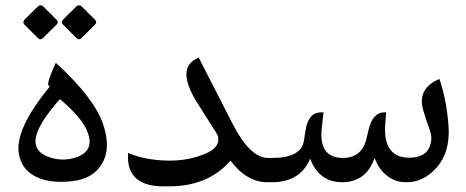

<svg xmlns="http://www.w3.org/2000/svg" viewBox="-20 -671 1717 707"><path d="M113.3 -170.4Q99.1 -112.3 164.1 -91.3Q211.4 -75.7 259.8 -91.3Q330.6 -115.2 301.3 -187.5Q280.8 -238.3 200.7 -306.2Q125.5 -221.2 113.3 -170.4ZM163.1 -351.6 159.2 -355.5Q150.4 -363.3 183.6 -435.5L185.5 -439.9Q326.7 -310.5 359.4 -214.4Q397.5 -102.5 333.5 -40.5Q294.4 -2.4 209.5 -1.5Q144.5 -0.5 102.1 -25.9Q59.6 -51.3 49.8 -102.5Q32.2 -193.4 163.1 -351.6ZM141.3 -645.3 187.8 -598.7Q197.2 -589.3 188.4 -580.5L139.1 -531.7Q129.1 -521.2 119.1 -531.2L69.9 -580.5Q61.6 -589.3 71.5 -599.8L118 -645.8Q129.1 -657.4 141.3 -645.3ZM282.5 -645.3 329.6 -598.7Q339 -589.3 330.1 -580.5L280.9 -531.7Q270.9 -521.2 260.9 -531.2L212.2 -580.5Q202.8 -589.3 213.8 -600.4L259.8 -645.8Q270.9 -657.4 282.5 -645.3Z M966.8 -89.4Q966.8 -89.4 974.6 -89.4Q991.7 -89.4 991.7 -47.9V-44.9Q991.7 0 974.6 0H964.4Q888.7 0 828.6 -79.6Q748 13.7 607.4 15.1Q579.1 15.6 570.3 15.1Q451.2 9.8 451.2 -93.3V-107.9Q513.7 -81.5 595.7 -79.6Q673.8 -77.6 740.2 -106.9Q791.5 -129.9 782.7 -168.5Q781.7 -173.8 777.3 -180.2L709 -288.1Q627.9 -415 701.2 -453.6L711.4 -459.5L836.4 -215.3Q900.9 -89.4 966.8 -89.4Z M1480.5 0Q1448.2 0 1429.7 -8.8Q1379.4 -32.7 1359.4 -89.8Q1328.6 0 1239.3 0Q1155.3 0 1122.1 -86.4Q1085 0 981.9 0H969.7Q933.1 0 933.1 -44.9V-47.9Q933.1 -89.4 969.7 -89.4H981.4Q1089.4 -89.4 1099.1 -152.8L1105 -190.4Q1115.2 -257.3 1162.1 -257.3H1171.4L1165 -201.2Q1152.3 -90.8 1241.2 -89.4Q1312.5 -88.9 1329.6 -160.6L1336.9 -191.9Q1352.1 -257.3 1395.5 -257.3H1401.9L1398.9 -220.7Q1387.2 -88.9 1489.3 -90.3Q1550.3 -90.8 1564.5 -137.2Q1572.8 -163.6 1563.5 -189.5Q1548.3 -230.5 1538.1 -266.1Q1517.1 -341.8 1589.8 -376.5L1598.1 -380.4Q1626 -297.4 1631.8 -203.6Q1637.2 -111.3 1589.8 -56.2Q1542 -1 1480.5 0Z"/></svg>

Font: Gandom FD
Style: FD
Weight: 400
Foundry: DejaVu fonts team - Redesigned by Saber Rastikerdar - Based on Samim Font
Version: Version 0.6